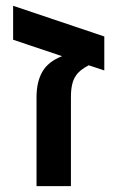

<svg xmlns="http://www.w3.org/2000/svg" viewBox="-20 -637 391 657"><path d="M222.7 -305.2V0H105V-304.2Q105 -356.9 125 -391.6Q145 -426.3 192.4 -444.8L24.9 -501V-617.2L336.9 -512.2V-396L283.7 -413.6Q251.5 -397 239.7 -377.9Q222.7 -354.5 222.7 -305.2Z"/></svg>

Font: Arimo SemiBold
Style: Regular
Weight: 600
Designer: Steve Matteson
Foundry: Monotype Imaging Inc.
Version: Version 1.33